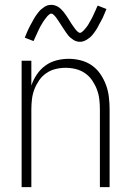

<svg xmlns="http://www.w3.org/2000/svg" viewBox="-20 -770 540 790"><path d="M69 0V-520H109V-418Q117 -442 131.5 -463.5Q146 -485 166.5 -500Q187 -515 212 -521.5Q237 -528 263 -528Q288 -528 313 -521.5Q338 -515 358.5 -500.5Q379 -486 393.5 -464.5Q408 -443 416.5 -419.5Q425 -396 428 -370.5Q431 -345 431 -320V0H391V-320Q391 -341 388.5 -362Q386 -383 378.5 -402.5Q371 -422 359 -439.5Q347 -457 329.5 -469Q312 -481 291.5 -486Q271 -491 250 -491Q229 -491 208.5 -486Q188 -481 170.5 -469Q153 -457 141 -439.5Q129 -422 121.5 -402.5Q114 -383 111.5 -362Q109 -341 109 -320V0ZM309 -598Q302 -598 295 -600Q288 -602 282 -606Q276 -610 270.5 -614.5Q265 -619 260.5 -624.5Q256 -630 252 -636Q248 -642 244 -648Q240 -654 236 -660Q232 -666 228 -672.5Q224 -679 219.5 -685.5Q215 -692 211.5 -697Q208 -702 202 -708Q196 -714 191 -714Q187 -714 184 -711.5Q181 -709 178 -706.5Q175 -704 171.5 -699Q168 -694 166 -692Q164 -690 162.5 -687.5Q161 -685 159 -682.5Q157 -680 155.5 -677Q154 -674 152 -671Q150 -668 148 -664.5Q146 -661 144 -657Q142 -653 140 -649Q138 -645 136 -640.5Q134 -636 132 -631.5Q130 -627 127.5 -622Q125 -617 123 -612Q121 -607 118 -601L82 -615Q86 -625 89.5 -633.5Q93 -642 96.5 -649.5Q100 -657 104 -664.5Q108 -672 111.5 -678Q115 -684 118 -690Q121 -696 124.5 -701Q128 -706 131.5 -711Q135 -716 140 -722Q145 -728 150.5 -732.5Q156 -737 162.5 -741.5Q169 -746 176 -748Q183 -750 191 -750Q198 -750 205 -748Q212 -746 218 -742.5Q224 -739 229.5 -734Q235 -729 239.5 -723.5Q244 -718 248 -712.5Q252 -707 256 -701Q260 -695 264 -688.5Q268 -682 272 -675.5Q276 -669 280.5 -663Q285 -657 288.5 -652Q292 -647 298 -641Q304 -635 309 -635Q313 -635 316 -637.5Q319 -640 322 -642.5Q325 -645 328.5 -649.5Q332 -654 334 -656Q336 -658 337.5 -660.5Q339 -663 341 -665.5Q343 -668 344.5 -671Q346 -674 348 -677.5Q350 -681 352 -684.5Q354 -688 356 -691.5Q358 -695 360 -699Q362 -703 364 -707.5Q366 -712 368 -716.5Q370 -721 372.5 -726Q375 -731 377 -736.5Q379 -742 382 -747L418 -733Q414 -724 410.5 -715Q407 -706 403.5 -698.5Q400 -691 396 -684Q392 -677 388.5 -670.5Q385 -664 382 -658Q379 -652 375.5 -647Q372 -642 368.5 -637Q365 -632 360 -626Q355 -620 349.5 -615.5Q344 -611 337.5 -607Q331 -603 324 -600.5Q317 -598 309 -598Z"/></svg>

Font: Zed Sans Extralight
Style: Regular
Weight: 200
Designer: Belleve Invis
Foundry: Belleve Invis
Version: Version 1.0.0; ttfautohint (v1.8.4)